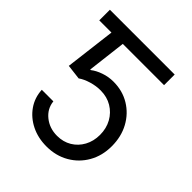

<svg xmlns="http://www.w3.org/2000/svg" viewBox="-201 -858 1000 1000"><g transform="rotate(45 298.5 -358.5)"><path d="M190.3 -727.3V-649.1H32.7V-727.3ZM302.6 9.9Q240.1 9.9 190 -14.9Q139.9 -39.8 109.7 -83.1Q79.5 -126.4 76.7 -181.8H161.9Q166.9 -132.5 206.9 -100.3Q246.8 -68.2 302.6 -68.2Q347.3 -68.2 382.3 -89.1Q417.3 -110.1 437.3 -146.8Q457.4 -183.6 457.4 -230.1Q457.4 -277.7 436.6 -315.2Q415.8 -352.6 379.6 -374.3Q343.4 -396 296.9 -396.3Q263.5 -396.7 228.3 -386.2Q193.2 -375.7 170.5 -359.4L88.1 -369.3L132.1 -727.3H509.9V-649.1H206L180.4 -434.7H184.7Q207 -452.4 240.8 -464.1Q274.5 -475.9 311.1 -475.9Q377.8 -475.9 430.2 -444.1Q482.6 -412.3 512.6 -357.2Q542.6 -302.2 542.6 -231.5Q542.6 -161.9 511.5 -107.4Q480.5 -52.9 426.1 -21.5Q371.8 9.9 302.6 9.9Z"/></g></svg>

Font: InterMG
Style: Regular
Weight: 400
Designer: Rasmus Andersson
Foundry: rsms
Version: Version 3.019;December 26, 2023;FontCreator 15.0.0.2955 64-b